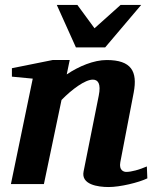

<svg xmlns="http://www.w3.org/2000/svg" viewBox="-20 -742 618 774"><path d="M574 -23 572 -71C542 -58 510 -49 489 -49C479 -49 459 -55 465 -88L519 -369C535 -454 510 -500 410 -500C358 -500 298 -475 249 -442L261 -500H192L28 -467V-433L112 -425L24 0H157L228 -339C270 -382 323 -421 354 -421C375 -421 388 -405 378 -356L317 -51C306 2 374 12 418 12C464 12 539 -6 574 -23ZM549 -722H466L361 -628L292 -722H209L286 -551H404Z"/></svg>

Font: Veleka
Style: Bold Italic
Weight: 700
Italic angle: -12°
Designer: Stefan Peev, Context Ltd, 2016; SIL International, 1997-2014.
Foundry: Stefan Peev, Context Ltd, 2016
Version: Version 5.000